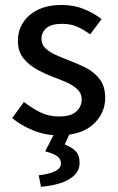

<svg xmlns="http://www.w3.org/2000/svg" viewBox="-20 -520 464 755"><path d="M209.5 12.2Q159.2 12.2 111.1 -7.1Q63 -26.4 27.8 -55.7L74.2 -119.1Q106.9 -93.8 139.4 -77.9Q171.9 -62 212.4 -62Q258.3 -62 279.8 -81.3Q301.3 -100.6 301.3 -129.4Q301.3 -152.3 284.9 -168.2Q268.6 -184.1 243.7 -195.3Q218.8 -206.5 191.9 -216.3Q159.2 -228.5 126.5 -246.1Q93.8 -263.7 72 -291Q50.3 -318.4 50.3 -359.4Q50.3 -420.4 96.4 -460.4Q142.6 -500.5 223.1 -500.5Q271 -500.5 310.8 -484.1Q350.6 -467.8 379.4 -444.8L334.5 -384.8Q309.1 -403.8 283.4 -415Q257.8 -426.3 224.1 -426.3Q182.1 -426.3 162.6 -409.7Q143.1 -393.1 143.1 -366.7Q143.1 -345.2 158.2 -330.6Q173.3 -315.9 197.5 -304.9Q221.7 -293.9 248 -283.7Q282.7 -271 316.2 -254.2Q349.6 -237.3 371.6 -209.2Q393.6 -181.2 393.6 -134.8Q393.6 -74.2 346.4 -31Q299.3 12.2 209.5 12.2ZM141.1 214.4 132.3 169.4Q170.9 165 195.3 153.8Q219.7 142.6 219.7 122.6Q219.7 104.5 204.3 93.8Q189 83 157.7 75.2L197.8 -3.4H258.3L234.4 48.3Q258.8 56.6 275.9 73Q293 89.4 293 120.1Q293 149.9 271.7 169.9Q250.5 189.9 215.8 200.7Q181.2 211.4 141.1 214.4Z"/></svg>

Font: Varta Light SemiBold
Style: Regular
Weight: 600
Version: Version 1.004